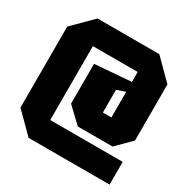

<svg xmlns="http://www.w3.org/2000/svg" viewBox="-185 -865 1146 1170"><g transform="rotate(30 387.5 -280.0)"><path d="M35 5V-565L170 -700H605L740 -565V-170L640 -70H395L290 -170V-450L545 -470V-540H230V-20H740V140H170ZM485 -220H545V-400L485 -380Z"/></g></svg>

Font: Tektur SemiCondensed Black
Style: Regular
Weight: 900
Width: 4
Designer: Adam Jagosz
Foundry: Adam Jagosz
Version: Version 1.005;gftools[0.9.30]